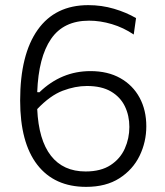

<svg xmlns="http://www.w3.org/2000/svg" viewBox="-20 -718 644 748"><path d="M315.5 10Q192 10 125.2 -76.2Q58.5 -162.5 58.5 -326.5Q58.5 -505.5 126.8 -601.8Q195 -698 324 -698Q376 -698 424.2 -683.8Q472.5 -669.5 510 -647.5L501 -583.5Q461 -610.5 415.8 -624Q370.5 -637.5 327 -637.5Q227.5 -637.5 178.8 -566.2Q130 -495 125 -359L133.5 -358.5Q219 -441 332.5 -441Q400 -441 448.8 -413.5Q497.5 -386 523.8 -337.5Q550 -289 550 -226Q550 -165 523.8 -111Q497.5 -57 445.2 -23.5Q393 10 315.5 10ZM318.5 -383Q273 -383 224.2 -364.5Q175.5 -346 125 -293Q130.5 -172.5 178.5 -111.2Q226.5 -50 313.5 -50Q373 -50 410.8 -74.8Q448.5 -99.5 466.2 -139.2Q484 -179 484 -223.5Q484 -267.5 466.5 -303.8Q449 -340 412.5 -361.5Q376 -383 318.5 -383Z"/></svg>

Font: Heraclito Light
Style: Regular
Weight: 300
Designer: Kostas Bartsokas (font) & Cristiano Sobral (main changes)
Foundry: Kostas Bartsokas (font) & Cristiano Sobral (main changes)
Version: Version 1.00;July 8, 2020;FontCreator 13.0.0.2655 64-bit